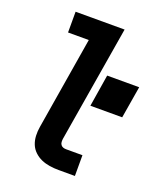

<svg xmlns="http://www.w3.org/2000/svg" viewBox="-136 -824 772 913"><g transform="rotate(20 250.0 -367.5)"><path d="M269 0Q246 0 223.5 -3.5Q201 -7 181.5 -15.5Q162 -24 146 -39Q130 -54 122 -74Q114 -94 113 -117Q112 -140 116 -163L193 -630H88V-735H336L238 -146Q237 -138 237.5 -130Q238 -122 242.5 -116Q247 -110 254 -107.5Q261 -105 269 -105H352V0ZM307 -339 333 -501H495L468 -339Z"/></g></svg>

Font: Iosevka SS04 Extrabold Oblique
Style: Regular
Weight: 800
Italic angle: -9°
Monospace: yes
Designer: Belleve Invis
Foundry: Belleve Invis
Version: Version 19.0.0; ttfautohint (v1.8.4)